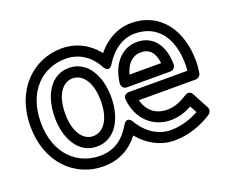

<svg xmlns="http://www.w3.org/2000/svg" viewBox="-97 -679 1024 866"><g transform="rotate(-20 415.0 -245.5)"><path d="M133 -245C133 -142 181 -57 268 -57C356 -57 404 -142 404 -245C404 -349 356 -434 268 -434C181 -434 133 -349 133 -245ZM183 -245C183 -339 223 -384 268 -384C314 -384 354 -339 354 -245C354 -152 314 -107 268 -107C223 -107 183 -152 183 -245ZM66 -245C66 -397 160 -478 268 -478C330 -478 382 -446 414 -387C414 -387 433 -346 457 -386C493 -445 546 -478 600 -478C709 -478 769 -397 769 -268C769 -258 768 -248 767 -239H486C475 -239 459 -233 461 -212C470 -116 537 -55 622 -55C660 -55 694 -67 724 -83L742 -50C701 -27 655 -13 606 -13C549 -13 494 -47 460 -105C460 -105 440 -145 416 -105C379 -43 333 -13 266 -13C159 -13 66 -94 66 -245ZM16 -245C16 -70 129 37 266 37C338 37 395 7 438 -48C480 4 541 37 606 37C675 37 739 13 789 -20C799 -27 803 -41 797 -53L756 -130C747 -148 730 -145 721 -139C687 -117 658 -105 622 -105C570 -105 531 -133 516 -189H789C800 -189 812 -198 814 -210C816 -223 819 -244 819 -268C819 -413 743 -528 600 -528C537 -528 480 -497 437 -444C397 -496 337 -528 268 -528C132 -528 16 -421 16 -245ZM486 -262H694C709 -262 719 -276 719 -287C719 -373 678 -439 597 -439C524 -439 471 -379 461 -290C460 -280 465 -262 486 -262ZM516 -312C530 -365 561 -389 597 -389C637 -389 661 -367 668 -312Z"/></g></svg>

Font: Falling Sky
Style: Ou
Weight: 400
Designer: Paul D. Hunt
Foundry: Adobe Systems Incorporated
Version: Version 1.02